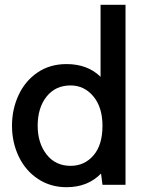

<svg xmlns="http://www.w3.org/2000/svg" viewBox="-20 -770 602 800"><path d="M503 -750V0H407L401 -47Q346 10 257 10Q191 10 139 -24Q87 -58 58.5 -117Q30 -176 30 -246Q30 -315 57.5 -374Q85 -433 136.5 -468Q188 -503 257 -503Q345 -503 399 -450V-750ZM407 -246Q407 -323 369 -368.5Q331 -414 274 -414Q211 -414 174 -367.5Q137 -321 137 -246Q137 -174 174 -126.5Q211 -79 274 -79Q332 -79 369.5 -122.5Q407 -166 407 -246Z"/></svg>

Font: Cabin Medium
Style: Regular
Weight: 500
Designer: Pablo Impallari
Foundry: Pablo Impallari. http://www.impallari.com Igino Marini. http://www.ikern.com
Version: Version 2.200